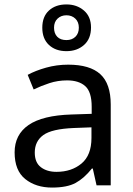

<svg xmlns="http://www.w3.org/2000/svg" viewBox="-20 -837 601 867"><path d="M288 -545Q386 -545 433 -502Q480 -459 480 -365V0H416L399 -76H395Q360 -32 321.5 -11Q283 10 215 10Q142 10 94 -28.5Q46 -67 46 -149Q46 -229 109 -272.5Q172 -316 303 -320L394 -323V-355Q394 -422 365 -448Q336 -474 283 -474Q241 -474 203 -461.5Q165 -449 132 -433L105 -499Q140 -518 188 -531.5Q236 -545 288 -545ZM314 -259Q214 -255 175.5 -227Q137 -199 137 -148Q137 -103 164.5 -82Q192 -61 235 -61Q303 -61 348 -98.5Q393 -136 393 -214V-262ZM280 -606Q231 -606 201 -634Q171 -662 171 -712Q171 -762 201 -789.5Q231 -817 280 -817Q327 -817 359 -789.5Q391 -762 391 -713Q391 -662 359.5 -634Q328 -606 280 -606ZM280 -656Q305 -656 320.5 -671Q336 -686 336 -712Q336 -738 320 -753Q304 -768 280 -768Q256 -768 240 -753Q224 -738 224 -712Q224 -686 238.5 -671Q253 -656 280 -656Z"/></svg>

Font: Noto Sans Soyombo
Style: Regular
Weight: 400
Designer: Monotype Design Team
Foundry: Monotype Imaging Inc.
Version: Version 2.001; ttfautohint (v1.8.4.7-5d5b)